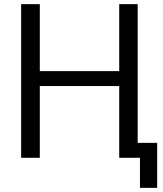

<svg xmlns="http://www.w3.org/2000/svg" viewBox="-20 -761 788 926"><path d="M82 0H172V-346H555V0H655V145H738V-72H644V-741H555V-418H172V-741H82Z"/></svg>

Font: Cheyenne Sans
Style: Regular
Weight: 400
Designer: The Public Sans project authors (U.S. Web Design System), Libre Franklin designed by Pablo Impallari and Rodrigo Fuenzal
Foundry: The Cheyenne Sans Project Authors
Version: Version 2.007